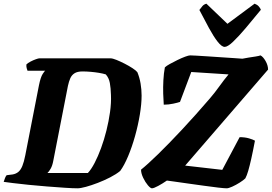

<svg xmlns="http://www.w3.org/2000/svg" viewBox="-31 -1020 1472 1040"><path d="M389 0Q364 0 319.5 -3Q275 -6 223.5 -10Q172 -14 123 -19Q74 -24 38 -28.5Q2 -33 -11 -35Q-8 -46 -3.5 -56.5Q1 -67 5 -71L37 -75Q55 -78 68 -88.5Q81 -99 90 -121Q99 -143 106 -179L180 -558Q189 -602 200 -619Q211 -636 214 -637H118Q116 -642 113.5 -651Q111 -660 112 -671Q120 -679 134.5 -686.5Q149 -694 163 -699Q177 -704 182 -704H568Q579 -704 600 -695.5Q621 -687 644.5 -675Q668 -663 687 -650.5Q706 -638 713 -629Q725 -600 730.5 -567.5Q736 -535 736 -502Q736 -457 726.5 -399.5Q717 -342 700.5 -283Q684 -224 663 -174Q642 -124 620 -94Q598 -76 566 -59.5Q534 -43 499 -29.5Q464 -16 434.5 -8Q405 0 389 0ZM226 -83H445Q463 -102 481.5 -137.5Q500 -173 516.5 -218Q533 -263 545.5 -313Q558 -363 565 -413Q572 -463 570 -506Q569 -543 564 -570.5Q559 -598 542 -617Q526 -622 504.5 -625.5Q483 -629 460 -631Q437 -633 416 -633Q388 -633 372.5 -623Q357 -613 349.5 -595.5Q342 -578 337 -555L258 -151Q253 -123 243.5 -106.5Q234 -90 226 -83ZM792 0Q784 0 770 -16.5Q756 -33 744.5 -57Q733 -81 733 -101Q768 -129 825 -184.5Q882 -240 954.5 -317.5Q1027 -395 1106 -487Q1131 -516 1156.5 -551.5Q1182 -587 1207 -617L1005 -630L944 -468Q933 -464 907.5 -458.5Q882 -453 856 -453Q854 -478 853 -513Q852 -548 854 -585.5Q856 -623 862 -655Q870 -663 889 -673.5Q908 -684 930.5 -695Q953 -706 972 -713Q991 -720 999 -720Q1007 -720 1034 -718.5Q1061 -717 1097.5 -714.5Q1134 -712 1172 -709.5Q1210 -707 1240 -705Q1270 -703 1282 -702Q1295 -705 1315 -708Q1335 -711 1354 -714Q1373 -717 1380 -720Q1394 -713 1407.5 -689.5Q1421 -666 1421 -643L972 -123L1173 -100L1267 -277Q1296 -277 1318 -270.5Q1340 -264 1350 -258Q1339 -200 1330 -160Q1321 -120 1313.5 -94.5Q1306 -69 1298 -54Q1288 -44 1267.5 -31Q1247 -18 1227 -9Q1207 0 1197 0Q1184 0 1150 -4Q1116 -8 1073 -14Q1030 -20 987 -26Q944 -32 913 -36.5Q882 -41 873 -42Q850 -26 826 -13Q802 0 792 0ZM1186 -766Q1170 -766 1148 -794Q1126 -822 1101 -868Q1076 -914 1049 -966Q1058 -978 1065.5 -987Q1073 -996 1087 -1000L1201 -891L1348 -1000Q1362 -995 1370.5 -985.5Q1379 -976 1382 -967Q1339 -914 1300 -868Q1261 -822 1231.5 -794Q1202 -766 1186 -766Z"/></svg>

Font: Texturina Medium 12pt Black
Style: Italic
Weight: 900
Italic angle: -11°
Version: Version 1.002